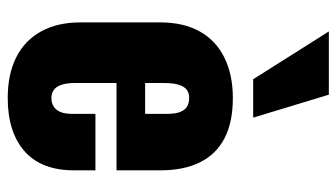

<svg xmlns="http://www.w3.org/2000/svg" viewBox="-212 -672 893 510"><g transform="rotate(90 235.0 -416.5)"><path d="M240 10Q177 10 132 -12.5Q87 -35 63 -78.5Q39 -122 39 -183V-395Q39 -457 63 -500Q87 -543 132.5 -565.5Q178 -588 240 -588Q304 -588 346.5 -566Q389 -544 410.5 -501Q432 -458 432 -395V-279H200V-168Q200 -146 205 -132Q210 -118 219 -112Q228 -106 240 -106Q252 -106 261.5 -111.5Q271 -117 276.5 -129Q282 -141 282 -162V-223H432V-167Q432 -79 381 -34.5Q330 10 240 10ZM200 -355H282V-413Q282 -436 276.5 -449Q271 -462 261.5 -467Q252 -472 239 -472Q227 -472 218.5 -466Q210 -460 205 -445.5Q200 -431 200 -404ZM190 -642 63 -843H231L292 -642Z"/></g></svg>

Font: Oswald
Style: Bold
Weight: 700
Designer: Vernon Adams
Foundry: Vernon Adams
Version: Version 4.103;gftools[0.9.33.dev8+g029e19f]